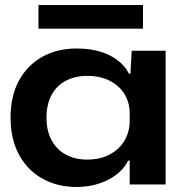

<svg xmlns="http://www.w3.org/2000/svg" viewBox="-20 -734 731 764"><path d="M285 10Q226 10 177.5 -9.5Q129 -29 94 -65.5Q59 -102 40.5 -152.5Q22 -203 22 -266Q22 -351 55 -412.5Q88 -474 147.5 -507.5Q207 -541 285 -541Q338 -541 379 -528.5Q420 -516 449 -493.5Q478 -471 493 -441H499L504 -532H639V0H496V-95H490Q466 -47 410 -18.5Q354 10 285 10ZM327 -99Q380 -99 418 -120Q456 -141 476 -175.5Q496 -210 496 -252V-284Q496 -325 476 -358.5Q456 -392 418 -412Q380 -432 327 -432Q279 -432 242.5 -413Q206 -394 185.5 -356.5Q165 -319 165 -266Q165 -214 185 -176.5Q205 -139 241.5 -119Q278 -99 327 -99ZM133 -620V-714H549V-620Z"/></svg>

Font: Mona Sans Expanded SemiBold
Style: Regular
Weight: 600
Width: 7
Designer: Deni Anggara
Foundry: GitHub
Version: Version 2.000